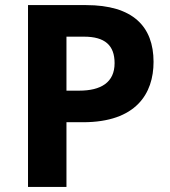

<svg xmlns="http://www.w3.org/2000/svg" viewBox="-20 -827 668 754"><path d="M318 -807H90V-93H241V-347H306C514 -347 583 -459 583 -584C583 -723 502 -807 318 -807ZM310 -683C392 -683 430 -649 430 -579C430 -503 376 -471 291 -471H241V-683Z"/></svg>

Font: Noto Sans Kannada UI
Style: Bold
Weight: 700
Designer: Jelle Bosma - Monotype Design Team
Foundry: Monotype Imaging Inc.
Version: Version 2.005